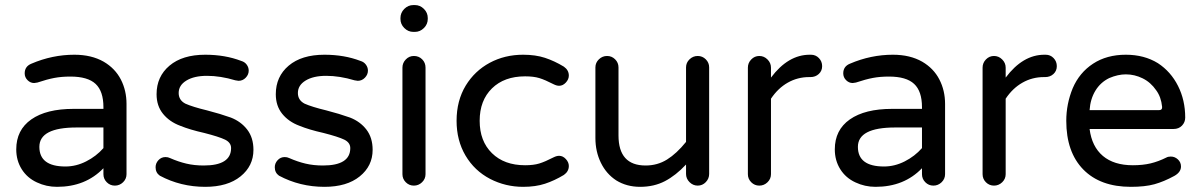

<svg xmlns="http://www.w3.org/2000/svg" viewBox="-20 -724 4720 755"><path d="M125 -6.8Q86.9 -24.4 65.4 -58.6Q43.9 -92.8 43.9 -136.7Q43.9 -212.9 103 -254.4Q162.1 -295.9 269.5 -295.9H386.7V-302.7Q386.7 -365.2 356 -394Q325.2 -422.9 256.8 -422.9Q221.7 -422.9 193.4 -417.5Q165 -412.1 127 -399.4L114.3 -397.5Q99.6 -397.5 88.4 -408.7Q77.1 -419.9 77.1 -435.5Q77.1 -462.9 103.5 -473.6Q185.5 -508.8 272.5 -508.8Q339.8 -508.8 387.7 -481.4Q432.6 -455.1 455.1 -411.6Q477.5 -368.2 477.5 -315.4V-39.1Q477.5 -20.5 463.9 -7.3Q450.2 5.9 431.6 5.9Q413.1 5.9 399.9 -7.3Q386.7 -20.5 386.7 -39.1V-62.5Q316.4 10.7 204.1 10.7Q162.1 10.7 125 -6.8ZM386.7 -141.6V-222.7H281.2Q134.8 -222.7 134.8 -146.5Q134.8 -69.3 237.3 -69.3Q279.3 -69.3 318.8 -89.4Q358.4 -109.4 386.7 -141.6Z M608.4 -33.2Q591.8 -44.9 591.8 -66.4Q591.8 -82 603 -94.2Q614.3 -106.4 630.9 -106.4Q640.6 -106.4 648.4 -102.5Q681.6 -87.9 712.9 -80.6Q744.1 -73.2 781.2 -73.2Q888.7 -73.2 888.7 -141.6Q888.7 -163.1 865.2 -174.8Q840.8 -186.5 783.2 -201.2Q726.6 -213.9 688.5 -229.5Q646.5 -245.1 621.1 -276.4Q595.7 -307.6 595.7 -353.5Q595.7 -422.9 646.5 -465.8Q697.3 -508.8 787.1 -508.8Q865.2 -508.8 928.7 -484.4Q942.4 -480.5 950.2 -469.7Q958 -459 958 -446.3Q958 -430.7 946.3 -418.5Q934.6 -406.2 918 -406.2L905.3 -408.2Q846.7 -425.8 793.9 -425.8Q743.2 -425.8 712.9 -407.2Q682.6 -388.7 682.6 -358.4Q682.6 -330.1 709 -316.4Q737.3 -303.7 793.9 -290Q846.7 -276.4 887.7 -261.7Q927.7 -246.1 952.1 -214.4Q976.6 -182.6 976.6 -134.8Q976.6 -71.3 925.8 -30.3Q875 10.7 787.1 10.7Q690.4 10.7 608.4 -33.2Z M1077.1 -33.2Q1060.5 -44.9 1060.5 -66.4Q1060.5 -82 1071.8 -94.2Q1083 -106.4 1099.6 -106.4Q1109.4 -106.4 1117.2 -102.5Q1150.4 -87.9 1181.6 -80.6Q1212.9 -73.2 1250 -73.2Q1357.4 -73.2 1357.4 -141.6Q1357.4 -163.1 1334 -174.8Q1309.6 -186.5 1252 -201.2Q1195.3 -213.9 1157.2 -229.5Q1115.2 -245.1 1089.8 -276.4Q1064.5 -307.6 1064.5 -353.5Q1064.5 -422.9 1115.2 -465.8Q1166 -508.8 1255.9 -508.8Q1334 -508.8 1397.5 -484.4Q1411.1 -480.5 1418.9 -469.7Q1426.8 -459 1426.8 -446.3Q1426.8 -430.7 1415 -418.5Q1403.3 -406.2 1386.7 -406.2L1374 -408.2Q1315.4 -425.8 1262.7 -425.8Q1211.9 -425.8 1181.6 -407.2Q1151.4 -388.7 1151.4 -358.4Q1151.4 -330.1 1177.7 -316.4Q1206.1 -303.7 1262.7 -290Q1315.4 -276.4 1356.4 -261.7Q1396.5 -246.1 1420.9 -214.4Q1445.3 -182.6 1445.3 -134.8Q1445.3 -71.3 1394.5 -30.3Q1343.8 10.7 1255.9 10.7Q1159.2 10.7 1077.1 -33.2Z M1562.5 -39.1V-458Q1562.5 -476.6 1575.7 -490.2Q1588.9 -503.9 1607.4 -503.9Q1627 -503.9 1640.1 -490.7Q1653.3 -477.5 1653.3 -458V-39.1Q1653.3 -20.5 1639.6 -7.3Q1626 5.9 1607.4 5.9Q1588.9 5.9 1575.7 -7.3Q1562.5 -20.5 1562.5 -39.1ZM1554.7 -649.4V-653.3Q1554.7 -673.8 1569.8 -689Q1585 -704.1 1605.5 -704.1H1611.3Q1631.8 -704.1 1647 -689Q1662.1 -673.8 1662.1 -653.3V-649.4Q1662.1 -628.9 1647 -613.8Q1631.8 -598.6 1611.3 -598.6H1605.5Q1585 -598.6 1569.8 -613.8Q1554.7 -628.9 1554.7 -649.4Z M1907.2 -20.5Q1845.7 -52.7 1810.5 -112.3Q1775.4 -171.9 1775.4 -249Q1775.4 -328.1 1811.5 -387.7Q1846.7 -445.3 1905.8 -477.1Q1964.8 -508.8 2037.1 -508.8Q2085.9 -508.8 2123 -496.6Q2160.2 -484.4 2197.3 -461.9Q2216.8 -448.2 2216.8 -426.8Q2216.8 -412.1 2205.1 -399.4Q2193.4 -386.7 2178.7 -386.7Q2168.9 -386.7 2157.2 -392.6Q2123 -410.2 2100.6 -417Q2078.1 -423.8 2044.9 -423.8Q1962.9 -423.8 1914.6 -376.5Q1866.2 -329.1 1866.2 -249Q1866.2 -168.9 1914.6 -121.6Q1962.9 -74.2 2044.9 -74.2Q2078.1 -74.2 2100.6 -81.1Q2123 -87.9 2157.2 -105.5Q2168.9 -111.3 2178.7 -111.3Q2193.4 -111.3 2205.1 -98.6Q2216.8 -85.9 2216.8 -71.3Q2216.8 -49.8 2197.3 -36.1Q2160.2 -13.7 2123 -1.5Q2085.9 10.7 2037.1 10.7Q1967.8 10.7 1907.2 -20.5Z M2403.3 -14.6Q2364.3 -40 2342.8 -84Q2321.3 -127.9 2321.3 -181.6V-459Q2321.3 -477.5 2335 -490.7Q2348.6 -503.9 2367.2 -503.9Q2385.7 -503.9 2398.9 -490.7Q2412.1 -477.5 2412.1 -459V-191.4Q2412.1 -73.2 2518.6 -73.2Q2565.4 -73.2 2603 -96.7Q2640.6 -120.1 2677.7 -166V-459Q2677.7 -477.5 2691.4 -490.7Q2705.1 -503.9 2723.6 -503.9Q2742.2 -503.9 2755.4 -490.7Q2768.6 -477.5 2768.6 -459V-40Q2768.6 -21.5 2755.4 -7.8Q2742.2 5.9 2723.6 5.9Q2705.1 5.9 2691.4 -7.8Q2677.7 -21.5 2677.7 -40V-77.1Q2637.7 -34.2 2594.7 -11.7Q2551.8 10.7 2497.1 10.7Q2444.3 10.7 2403.3 -14.6Z M2920.9 -39.1V-458Q2920.9 -476.6 2934.1 -490.2Q2947.3 -503.9 2965.8 -503.9Q2984.4 -503.9 2998 -490.2Q3011.7 -476.6 3011.7 -458V-418.9Q3079.1 -508.8 3164.1 -508.8H3168.9Q3187.5 -508.8 3200.2 -495.6Q3212.9 -482.4 3212.9 -463.9Q3212.9 -445.3 3199.7 -433.1Q3186.5 -420.9 3167 -420.9H3162.1Q3116.2 -420.9 3077.6 -398.9Q3039.1 -377 3011.7 -335.9V-39.1Q3011.7 -20.5 2998 -7.3Q2984.4 5.9 2965.8 5.9Q2947.3 5.9 2934.1 -7.3Q2920.9 -20.5 2920.9 -39.1Z M3343.8 -6.8Q3305.7 -24.4 3284.2 -58.6Q3262.7 -92.8 3262.7 -136.7Q3262.7 -212.9 3321.8 -254.4Q3380.9 -295.9 3488.3 -295.9H3605.5V-302.7Q3605.5 -365.2 3574.7 -394Q3543.9 -422.9 3475.6 -422.9Q3440.4 -422.9 3412.1 -417.5Q3383.8 -412.1 3345.7 -399.4L3333 -397.5Q3318.4 -397.5 3307.1 -408.7Q3295.9 -419.9 3295.9 -435.5Q3295.9 -462.9 3322.3 -473.6Q3404.3 -508.8 3491.2 -508.8Q3558.6 -508.8 3606.4 -481.4Q3651.4 -455.1 3673.8 -411.6Q3696.3 -368.2 3696.3 -315.4V-39.1Q3696.3 -20.5 3682.6 -7.3Q3668.9 5.9 3650.4 5.9Q3631.8 5.9 3618.7 -7.3Q3605.5 -20.5 3605.5 -39.1V-62.5Q3535.2 10.7 3422.9 10.7Q3380.9 10.7 3343.8 -6.8ZM3605.5 -141.6V-222.7H3500Q3353.5 -222.7 3353.5 -146.5Q3353.5 -69.3 3456.1 -69.3Q3498 -69.3 3537.6 -89.4Q3577.1 -109.4 3605.5 -141.6Z M3843.8 -39.1V-458Q3843.8 -476.6 3856.9 -490.2Q3870.1 -503.9 3888.7 -503.9Q3907.2 -503.9 3920.9 -490.2Q3934.6 -476.6 3934.6 -458V-418.9Q4002 -508.8 4086.9 -508.8H4091.8Q4110.4 -508.8 4123 -495.6Q4135.7 -482.4 4135.7 -463.9Q4135.7 -445.3 4122.6 -433.1Q4109.4 -420.9 4089.8 -420.9H4085Q4039.1 -420.9 4000.5 -398.9Q3961.9 -377 3934.6 -335.9V-39.1Q3934.6 -20.5 3920.9 -7.3Q3907.2 5.9 3888.7 5.9Q3870.1 5.9 3856.9 -7.3Q3843.8 -20.5 3843.8 -39.1Z M4172.9 -249Q4172.9 -315.4 4198.2 -377Q4224.6 -438.5 4278.3 -473.6Q4332 -508.8 4407.2 -508.8Q4479.5 -508.8 4533.2 -475.6Q4584 -442.4 4612.3 -386.2Q4640.6 -330.1 4640.6 -261.7Q4640.6 -243.2 4627.9 -230Q4615.2 -216.8 4594.7 -216.8H4264.6Q4273.4 -147.5 4316.9 -110.8Q4360.4 -74.2 4434.6 -74.2Q4473.6 -74.2 4504.4 -81.5Q4535.2 -88.9 4566.4 -104.5Q4573.2 -108.4 4584 -108.4Q4599.6 -108.4 4611.8 -97.2Q4624 -85.9 4624 -69.3Q4624 -46.9 4597.7 -32.2Q4556.6 -9.8 4519.5 0.5Q4482.4 10.7 4426.8 10.7Q4306.6 10.7 4239.7 -57.6Q4172.9 -126 4172.9 -249ZM4549.8 -303.7Q4545.9 -342.8 4526.4 -369.1Q4504.9 -400.4 4473.1 -416Q4441.4 -431.6 4407.2 -431.6Q4376 -431.6 4341.8 -417Q4307.6 -400.4 4287.6 -367.7Q4267.6 -335 4264.6 -291H4538.1Q4550.8 -291 4549.8 -303.7Z"/></svg>

Font: jf-openhuninn-2.1
Style: Regular
Weight: 400
Designer: [Kosugi Maru]
Designed by MOTOYA      

[Varela Round]
Joe Prince (Latin component); Avraham Cornfeld (Hebrew component)
Foundry: justfont Co., Ltd.
Version: 2.1